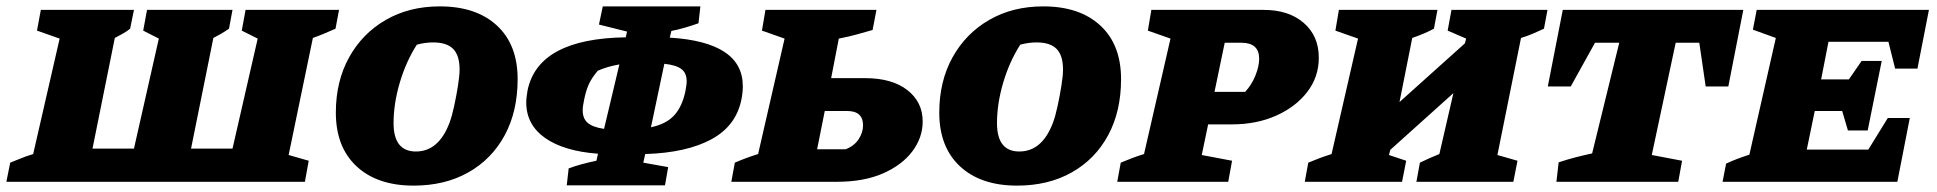

<svg xmlns="http://www.w3.org/2000/svg" viewBox="-43 -570 6073 602"><path d="M1009 -480Q991 -472 973 -464.5Q955 -457 938 -451L862 -84L925 -66L913 0H-23L-11 -60Q5 -66 20 -72.5Q35 -79 61 -87L144 -449L73 -474L85 -539H377L365 -480Q354 -471 341 -464Q328 -457 317 -451L247 -104H377L455 -449L406 -474L418 -539H686L675 -480Q662 -471 650 -464Q638 -457 626 -451L556 -104H686L765 -449L715 -474L727 -539H1020Z M1254 12Q1140 12 1075 -48.5Q1010 -109 1010 -217Q1010 -315 1051.5 -390Q1093 -465 1166.5 -507.5Q1240 -550 1336 -550Q1450 -550 1515 -490Q1580 -430 1580 -322Q1580 -221 1539.5 -146Q1499 -71 1425.5 -29.5Q1352 12 1254 12ZM1261 -95Q1332 -95 1366 -184Q1374 -205 1381 -237.5Q1388 -270 1393 -301.5Q1398 -333 1398 -352Q1398 -396 1378 -416.5Q1358 -437 1315 -437Q1290 -437 1264 -430Q1230 -377 1210.5 -311Q1191 -245 1191 -184Q1191 -95 1261 -95Z M1734 11 1740 -42Q1778 -56 1827 -66L1832 -88Q1725 -96 1666 -137.5Q1607 -179 1607 -249Q1607 -258 1608.5 -268.5Q1610 -279 1611 -286Q1644 -449 1919 -453L1923 -471L1835 -493L1847 -550H2153L2147 -497Q2124 -489 2103.5 -483Q2083 -477 2062 -473L2057 -452Q2286 -438 2286 -300Q2286 -280 2282 -260Q2266 -176 2188 -133.5Q2110 -91 1980 -87L1974 -60L2052 -46L2042 11ZM2110 -315Q2110 -341 2093.5 -353.5Q2077 -366 2040 -370L1998 -171Q2046 -181 2071 -208.5Q2096 -236 2106 -284Q2107 -291 2108.5 -299Q2110 -307 2110 -315ZM1784 -224Q1784 -198 1800 -184.5Q1816 -171 1851 -166L1899 -368Q1859 -361 1831 -348Q1812 -325 1803.5 -306.5Q1795 -288 1789 -260Q1787 -249 1785.5 -241Q1784 -233 1784 -224Z M2250 0 2261 -60Q2298 -76 2334 -87L2417 -449L2346 -474L2357 -539H2705L2693 -476Q2665 -468 2641.5 -461.5Q2618 -455 2587 -449L2563 -325H2669Q2754 -325 2802 -287.5Q2850 -250 2850 -189Q2850 -139 2818 -96Q2786 -53 2726 -26.5Q2666 0 2581 0ZM2519 -102H2609Q2636 -113 2649.5 -134Q2663 -155 2663 -177Q2663 -222 2613 -222H2543Z M3146 12Q3032 12 2967 -48.5Q2902 -109 2902 -217Q2902 -315 2943.5 -390Q2985 -465 3058.5 -507.5Q3132 -550 3228 -550Q3342 -550 3407 -490Q3472 -430 3472 -322Q3472 -221 3431.5 -146Q3391 -71 3317.5 -29.5Q3244 12 3146 12ZM3153 -95Q3224 -95 3258 -184Q3266 -205 3273 -237.5Q3280 -270 3285 -301.5Q3290 -333 3290 -352Q3290 -396 3270 -416.5Q3250 -437 3207 -437Q3182 -437 3156 -430Q3122 -377 3102.5 -311Q3083 -245 3083 -184Q3083 -95 3153 -95Z M3460 0 3471 -60Q3486 -66 3503.5 -73Q3521 -80 3544 -87L3627 -449L3556 -474L3567 -539H3919Q3998 -539 4045 -498Q4092 -457 4092 -389Q4092 -329 4056 -282Q4020 -235 3958.5 -207.5Q3897 -180 3819 -180H3745L3725 -84L3820 -66L3808 0ZM3849 -436H3797L3765 -282H3861Q3881 -303 3893 -332.5Q3905 -362 3905 -386Q3905 -436 3849 -436Z M4048 0 4059 -60Q4079 -68 4091.5 -73Q4104 -78 4132 -87L4215 -449L4144 -474L4155 -539H4464L4453 -480Q4423 -464 4385 -451L4345 -250L4550 -434L4554 -449L4496 -474L4508 -539H4809L4798 -480Q4783 -473 4764.5 -465Q4746 -457 4726 -451L4652 -84L4715 -66L4702 0H4398L4409 -60Q4423 -67 4439 -74Q4455 -81 4470 -87L4514 -278L4316 -100L4312 -84L4366 -66L4353 0Z M5423 -539 5376 -299H5305L5285 -436H5211L5136 -84L5231 -66L5219 0H4837L4844 -61Q4871 -70 4896 -76.5Q4921 -83 4949 -89L5034 -436H4958L4882 -299H4810L4857 -539Z M5358 0 5369 -57Q5386 -65 5404.5 -72Q5423 -79 5442 -85L5525 -451L5453 -477L5465 -539H6005L5969 -355H5899L5878 -439H5690L5667 -321H5754L5794 -379H5857L5813 -161H5751L5733 -222H5647L5622 -101H5815L5876 -200H5945L5906 0Z"/></svg>

Font: Piazzolla SC ExtraBold
Style: Italic
Weight: 800
Italic angle: -11.3°
Designer: Juan Pablo del Peral
Foundry: Huerta Tipografica
Version: Version 1.330